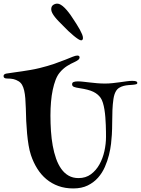

<svg xmlns="http://www.w3.org/2000/svg" viewBox="-20 -1100 791 1078"><path d="M414.1 -788.1Q426.8 -788.1 426.8 -777.8Q426.8 -770.5 420.2 -764.6Q413.6 -758.8 397 -751Q388.2 -747.1 377.7 -741.7Q367.2 -736.3 356.2 -729.2Q345.2 -722.2 334.5 -712.6Q323.7 -703.1 314 -690.9Q301.3 -675.3 292 -650.9Q282.7 -626.5 276.1 -595.5Q269.5 -564.5 266.4 -527.8Q263.2 -491.2 263.2 -451.2Q263.2 -407.2 266.1 -364Q269 -320.8 276.1 -281.7Q283.2 -242.7 294.9 -209.5Q306.6 -176.3 324 -151.9Q341.3 -127.4 365.2 -113.8Q389.2 -100.1 420.9 -100.1Q461.4 -100.1 490.5 -121.6Q519.5 -143.1 538.3 -176.8Q557.1 -210.4 566.2 -251.5Q575.2 -292.5 575.2 -332Q575.2 -342.3 575 -359.6Q574.7 -377 574 -397.9Q573.2 -418.9 571.5 -441.4Q569.8 -463.9 566.4 -484.9Q563 -505.9 557.6 -523.2Q552.2 -540.5 544.9 -550.8Q537.6 -561 527.8 -569.3Q518.1 -577.6 504.2 -584.5Q490.2 -591.3 471.2 -596.2Q452.1 -601.1 426.8 -605Q406.2 -607.9 395.5 -612.1Q384.8 -616.2 384.8 -627Q384.8 -636.2 393.3 -639.6Q401.9 -643.1 417 -643.1Q431.2 -643.1 448 -641.1Q464.8 -639.2 484.1 -637Q503.4 -634.8 524.9 -632.8Q546.4 -630.9 569.8 -630.9Q591.3 -630.9 612.8 -633.3Q634.3 -635.7 654.1 -638.4Q673.8 -641.1 691.2 -643.6Q708.5 -646 722.2 -646Q739.3 -646 745.1 -643.1Q751 -640.1 751 -634.8Q751 -628.9 744.1 -627Q737.3 -625 726.1 -624Q714.4 -623 700.9 -622.1Q687.5 -621.1 674.3 -617.7Q661.1 -614.3 649.7 -607.4Q638.2 -600.6 630.9 -587.9Q621.1 -571.8 616.9 -543.9Q612.8 -516.1 611.3 -482.4Q609.9 -448.7 609.9 -412.4Q609.9 -376 607.9 -342.8Q606.9 -323.2 603.5 -293.2Q600.1 -263.2 591.8 -229.7Q583.5 -196.3 568.8 -162.8Q554.2 -129.4 530.5 -102.5Q506.8 -75.7 472.7 -58.8Q438.5 -42 391.1 -42Q345.2 -42 307.6 -55.7Q270 -69.3 240.2 -94.2Q210.4 -119.1 189 -153.6Q167.5 -188 153.8 -229Q145.5 -253.9 140.4 -284.9Q135.3 -315.9 132.1 -350.1Q128.9 -384.3 127.2 -420.4Q125.5 -456.5 125 -492.2Q124 -522.9 122.1 -547.9Q120.1 -572.8 115.7 -591.8Q111.3 -610.8 103.8 -623.8Q96.2 -636.7 84 -644Q70.3 -652.3 55.9 -655.8Q41.5 -659.2 19 -659.2Q0 -659.2 0 -672.9Q0 -684.1 16.1 -687Q37.6 -690.4 59.3 -693.4Q81.1 -696.3 104 -699.7Q127 -703.1 151.4 -707.3Q175.8 -711.4 202.1 -717.8Q249.5 -729.5 285.2 -741.9Q320.8 -754.4 346.4 -764.6Q372.1 -774.9 388.4 -781.5Q404.8 -788.1 414.1 -788.1ZM301.8 -1079.6Q311 -1079.6 321.5 -1073.2Q332 -1066.9 343 -1055.9Q354 -1044.9 365.2 -1030.5Q376.5 -1016.1 386.7 -1000Q398.4 -982.4 409.2 -965.6Q419.9 -948.7 428 -934.1Q436 -919.4 440.9 -907.5Q445.8 -895.5 445.8 -886.7Q445.8 -881.3 443.4 -877.4Q440.9 -873.5 435.5 -873.5Q429.7 -873.5 418.7 -880.6Q407.7 -887.7 393.8 -899.2Q379.9 -910.6 364.3 -925.3Q348.6 -939.9 334 -955.6Q322.3 -967.3 310.3 -979.5Q298.3 -991.7 288.8 -1003.7Q279.3 -1015.6 273.4 -1026.9Q267.6 -1038.1 267.6 -1047.9Q267.6 -1064.5 278.3 -1072Q289.1 -1079.6 301.8 -1079.6Z"/></svg>

Font: Henny Penny
Style: Regular
Weight: 400
Version: Version 1.001